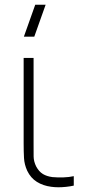

<svg xmlns="http://www.w3.org/2000/svg" viewBox="-20 -785 362 812"><path d="M197 5Q162 0.5 135.8 -16Q109.5 -32.5 95 -63Q83 -89.5 81.5 -116.8Q80 -144 80 -179V-540H122V-179Q122 -144 122.2 -123Q122.5 -102 133 -81Q144.5 -59.5 161.2 -49.2Q178 -39 202 -36Q224.5 -34 248.2 -34.8Q272 -35.5 292 -40V0Q276 3.5 259.5 5.2Q243 7 227.2 7Q211.5 7 197 5ZM81 -630H125L173 -765H129Z"/></svg>

Font: Manrope Variable Light
Style: Regular
Weight: 200
Designer: Mikhail Sharanda
Foundry: Mikhail Sharanda
Version: Version 4.505